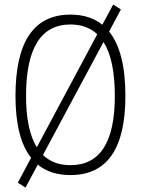

<svg xmlns="http://www.w3.org/2000/svg" viewBox="-20 -768 626 853"><path d="M93.3 65.4 59.1 43.5 118.2 -66.9Q48.8 -154.3 48.8 -341.8Q48.8 -703.1 293 -703.1Q378.9 -703.1 434.6 -658.2L482.9 -748L517.1 -726.1L464.8 -627.9Q537.1 -538.1 537.1 -341.8Q537.1 9.8 293 9.8Q204.1 9.8 147.9 -36.6ZM293 -34.2Q490.2 -34.2 490.2 -341.8Q490.2 -502.4 439.9 -581.5L170.9 -79.6Q217.3 -34.2 293 -34.2ZM143.6 -113.8 412.1 -615.7Q366.2 -659.2 293 -659.2Q95.7 -659.2 95.7 -341.8Q95.7 -190.9 143.6 -113.8Z"/></svg>

Font: Cascadia Code ExtraLight
Style: Regular
Weight: 200
Monospace: yes
Designer: Aaron Bell
Foundry: Saja Typeworks
Version: Version 2407.024; ttfautohint (v1.8.4)